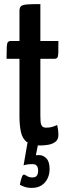

<svg xmlns="http://www.w3.org/2000/svg" viewBox="-20 -700 326 937"><path d="M176 10Q132 10 110.5 -7Q89 -24 82 -56.5Q75 -89 75 -134V-413H12Q12 -452 13 -470.5Q14 -489 18.5 -494.5Q23 -500 33 -500H75V-647Q75 -664 83.5 -670.5Q92 -677 114 -678.5Q136 -680 177 -680V-500H265Q265 -461 264.5 -442.5Q264 -424 259.5 -418.5Q255 -413 245 -413H177V-135Q177 -121 178 -107Q179 -93 185 -85Q191 -77 205 -77Q220 -77 232 -80Q244 -83 259 -90Q261 -81 263 -68.5Q265 -56 265 -41Q265 -19 250.5 -8Q236 3 215.5 6.5Q195 10 176 10ZM135 217Q111 217 94 209.5Q77 202 77 202Q77 202 79 191.5Q81 181 85 169Q89 157 92 154Q97 149 109 157.5Q121 166 137 166Q154 166 160 157Q166 148 166 134Q166 117 159.5 109Q153 101 139 101Q117 101 106 104Q95 107 95 107L114 -2H167L155 58Q155 58 154.5 57.5Q154 57 172 57Q191 57 206.5 73Q222 89 222 126Q222 151 211.5 172Q201 193 182 205Q163 217 135 217Z"/></svg>

Font: Yanone Kaffeesatz SemiBold
Style: Regular
Weight: 600
Designer: Yanone (Cyrillic: Daniel Pouzeot, Huerta Tipografica, and Cyreal)
Foundry: Yanone
Version: Version 2.003